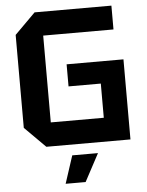

<svg xmlns="http://www.w3.org/2000/svg" viewBox="-60 -748 765 996"><g transform="rotate(-5 323.0 -250.0)"><path d="M50 -108V-592L158 -700H558V-576H192V-124H468V-302H300V-417H596V0H158ZM241 200 288 56H422L345 200Z"/></g></svg>

Font: Tektur SemiBold
Style: Regular
Weight: 600
Designer: Adam Jagosz
Foundry: Adam Jagosz
Version: Version 1.005;gftools[0.9.30]